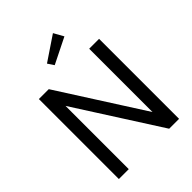

<svg xmlns="http://www.w3.org/2000/svg" viewBox="-273 -1133 1273 1273"><g transform="rotate(-45 363.5 -496.5)"><path d="M81.4 0V-750H174.1L553.2 -156.4V-750H645.9V0H553.2L174.1 -593.2V0ZM456.4 -993.2 495 -924.1 314.5 -834.5 285.5 -878.2Z"/></g></svg>

Font: Spartan Med
Style: Regular
Weight: 500
Designer: Matt Bailey, Mirko Velimirovic
Foundry: Matt Bailey
Version: Version 1.005